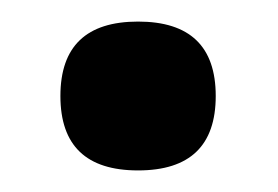

<svg xmlns="http://www.w3.org/2000/svg" viewBox="-20 -149 258 178"><path d="M108 9Q36 9 36 -60Q36 -129 108 -129Q180 -129 180 -60Q180 9 108 9Z"/></svg>

Font: Khand ExtraBold
Style: Regular
Weight: 800
Designer: Sanchit Sawaria and Jyotish Sonowal (Devanagari), Satya Rajpurohit (Latin)
Foundry: Indian Type Foundry
Version: Version 2.000;PS 1.0;hotconv 1.0.79;makeotf.lib2.5.61930